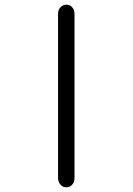

<svg xmlns="http://www.w3.org/2000/svg" viewBox="-20 -714 565 817"><path d="M227 42V-648Q227 -659 228 -665Q230 -676 239.5 -685Q249 -694 262 -694Q268 -694 275 -692Q282 -690 289.5 -680Q297 -670 297 -653V37Q297 49 296 55Q294 65 285 74Q276 83 262 83Q256 83 249 80.5Q242 78 234.5 68Q227 58 227 42Z"/></svg>

Font: CMU Typewriter Text
Style: Regular
Weight: 500
Monospace: yes
Version: Version 0.7.0